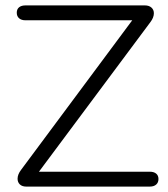

<svg xmlns="http://www.w3.org/2000/svg" viewBox="-20 -690 622 710"><path d="M45 -29Q45 -45 58 -62L469 -615H74Q59 -615 50.5 -622.5Q42 -630 42 -643Q42 -656 50.5 -663Q59 -670 74 -670H516Q531 -670 540 -662Q549 -654 549 -641Q549 -625 536 -608L124 -55H534Q549 -55 557.5 -48Q566 -41 566 -28Q566 -15 557.5 -7.5Q549 0 534 0H77Q62 0 53.5 -8Q45 -16 45 -29Z"/></svg>

Font: SN Pro Light
Style: Regular
Weight: 300
Designer: Tobias Whetton
Foundry: Supernotes
Version: Version 1.002